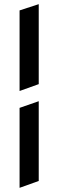

<svg xmlns="http://www.w3.org/2000/svg" viewBox="-20 -764 280 922"><path d="M74 -714V-327L166 -360V-744ZM74 -246V138L166 105V-278Z"/></svg>

Font: Amita
Style: Regular
Weight: 400
Designer: Eduardo Rodriguez Tunni, Modular Infotech, Brian J. Bonislawsky
Foundry: Eduardo Rodriguez Tunni, Modular Infotech, Brian J. Bonislawsky
Version: Version 1.004